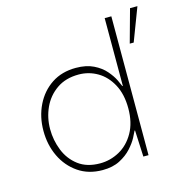

<svg xmlns="http://www.w3.org/2000/svg" viewBox="-91 -658 714 752"><g transform="rotate(-15 266.0 -282.5)"><path d="M235 10Q178 10 136.5 -18.5Q95 -47 72.5 -94Q50 -141 50 -198Q50 -255 73 -302Q96 -349 137.5 -376.5Q179 -404 236 -404Q278 -404 307.5 -389.5Q337 -375 355 -354Q373 -333 382 -314.5Q391 -296 394 -288H396V-563H423V0H402L397 -107H395Q392 -100 382 -81Q372 -62 353 -41Q334 -20 305 -5Q276 10 235 10ZM232 -18Q274 -18 311 -38.5Q348 -59 371 -99.5Q394 -140 394 -198Q394 -255 372.5 -295Q351 -335 316 -355.5Q281 -376 240 -376Q187 -376 150.5 -350.5Q114 -325 95.5 -284.5Q77 -244 77 -198Q77 -153 93.5 -111.5Q110 -70 144.5 -44Q179 -18 232 -18ZM465 -441 502 -575H532L481 -441Z"/></g></svg>

Font: Darker Grotesque Light Light
Style: Regular
Weight: 300
Version: Version 1.000;gftools[0.9.28]